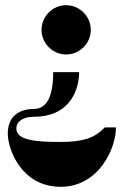

<svg xmlns="http://www.w3.org/2000/svg" viewBox="-20 -520 477 740"><path d="M235 -500C183 -500 140 -457 140 -405C140 -353 183 -310 235 -310C287 -310 330 -353 330 -405C330 -457 287 -500 235 -500ZM427 -29H384C345 12 300 27 214 27C117 27 43 21 43 -25C43 -51 68 -70 110 -70C260 -70 285 -188 285 -242H185C185 -151 162 -100 110 -100C54 -100 10 -72 10 -5C10 56 63 200 214 200C360 200 427 53 427 -29Z"/></svg>

Font: Space Cowgirl Black
Style: Regular
Weight: 900
Designer: Valery Marier
Foundry: Valery Marier
Version: Version 1.000;hotconv 1.0.109;makeotfexe 2.5.65596